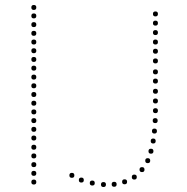

<svg xmlns="http://www.w3.org/2000/svg" viewBox="-20 -746 752 772"><path d="M116 -706Q106 -706 106 -716Q106 -726 116 -726Q126 -726 126 -716Q126 -706 116 -706ZM116 -672Q106 -672 106 -682Q106 -692 116 -692Q126 -692 126 -682Q126 -672 116 -672ZM116 -637Q106 -637 106 -647Q106 -657 116 -657Q126 -657 126 -647Q126 -637 116 -637ZM116 -602Q106 -602 106 -612Q106 -622 116 -622Q126 -622 126 -612Q126 -602 116 -602ZM116 -567Q106 -567 106 -577Q106 -587 116 -587Q126 -587 126 -577Q126 -567 116 -567ZM116 -532Q106 -532 106 -542Q106 -552 116 -552Q126 -552 126 -542Q126 -532 116 -532ZM116 -497Q106 -497 106 -507Q106 -517 116 -517Q126 -517 126 -507Q126 -497 116 -497ZM116 -462Q106 -462 106 -472Q106 -482 116 -482Q126 -482 126 -472Q126 -462 116 -462ZM116 -426Q106 -426 106 -436Q106 -446 116 -446Q126 -446 126 -436Q126 -426 116 -426ZM116 -391Q106 -391 106 -401Q106 -411 116 -411Q126 -411 126 -401Q126 -391 116 -391ZM116 -356Q106 -356 106 -366Q106 -376 116 -376Q126 -376 126 -366Q126 -356 116 -356ZM116 -321Q106 -321 106 -331Q106 -341 116 -341Q126 -341 126 -331Q126 -321 116 -321ZM116 -286Q106 -286 106 -296Q106 -306 116 -306Q126 -306 126 -296Q126 -286 116 -286ZM116 -251Q106 -251 106 -261Q106 -271 116 -271Q126 -271 126 -261Q126 -251 116 -251ZM116 -216Q106 -216 106 -226Q106 -236 116 -236Q126 -236 126 -226Q126 -216 116 -216ZM116 -181Q106 -181 106 -191Q106 -201 116 -201Q126 -201 126 -191Q126 -181 116 -181ZM116 -144Q106 -144 106 -154Q106 -164 116 -164Q126 -164 126 -154Q126 -144 116 -144ZM116 -109Q106 -109 106 -119Q106 -129 116 -129Q126 -129 126 -119Q126 -109 116 -109ZM116 -74Q106 -74 106 -84Q106 -94 116 -94Q126 -94 126 -84Q126 -74 116 -74ZM116 -39Q106 -39 106 -49Q106 -59 116 -59Q126 -59 126 -49Q126 -39 116 -39ZM116 -4Q106 -4 106 -14Q106 -24 116 -24Q126 -24 126 -14Q126 -4 116 -4ZM605 -680Q595 -680 595 -690Q595 -700 605 -700Q615 -700 615 -690Q615 -680 605 -680ZM605 -643Q595 -643 595 -653Q595 -663 605 -663Q615 -663 615 -653Q615 -643 605 -643ZM605 -605Q595 -605 595 -615Q595 -625 605 -625Q615 -625 615 -615Q615 -605 605 -605ZM605 -567Q595 -567 595 -577Q595 -587 605 -587Q615 -587 615 -577Q615 -567 605 -567ZM605 -530Q595 -530 595 -540Q595 -550 605 -550Q615 -550 615 -540Q615 -530 605 -530ZM605 -491Q595 -491 595 -501Q595 -511 605 -511Q615 -511 615 -501Q615 -491 605 -491ZM605 -447Q595 -447 595 -457Q595 -467 605 -467Q615 -467 615 -457Q615 -447 605 -447ZM605 -410Q595 -410 595 -420Q595 -430 605 -430Q615 -430 615 -420Q615 -410 605 -410ZM605 -369Q595 -369 595 -379Q595 -389 605 -389Q615 -389 615 -379Q615 -369 605 -369ZM605 -330Q595 -330 595 -340Q595 -350 605 -350Q615 -350 615 -340Q615 -330 605 -330ZM605 -291Q595 -291 595 -301Q595 -311 605 -311Q615 -311 615 -301Q615 -291 605 -291ZM604 -251Q594 -251 594 -261Q594 -271 604 -271Q614 -271 614 -261Q614 -251 604 -251ZM601 -209Q591 -209 591 -219Q591 -229 601 -229Q611 -229 611 -219Q611 -209 601 -209ZM596 -169Q586 -169 586 -179Q586 -189 596 -189Q606 -189 606 -179Q606 -169 596 -169ZM587 -128Q577 -128 577 -138Q577 -148 587 -148Q597 -148 597 -138Q597 -128 587 -128ZM574 -90Q564 -90 564 -100Q564 -110 574 -110Q584 -110 584 -100Q584 -90 574 -90ZM551 -54Q541 -54 541 -64Q541 -74 551 -74Q561 -74 561 -64Q561 -54 551 -54ZM520 -24Q510 -24 510 -34Q510 -44 520 -44Q530 -44 530 -34Q530 -24 520 -24ZM481 -5Q471 -5 471 -15Q471 -25 481 -25Q491 -25 491 -15Q491 -5 481 -5ZM439 5Q429 5 429 -5Q429 -15 439 -15Q449 -15 449 -5Q449 5 439 5ZM396 6Q386 6 386 -4Q386 -14 396 -14Q406 -14 406 -4Q406 6 396 6ZM351 0Q341 0 341 -10Q341 -20 351 -20Q361 -20 361 -10Q361 0 351 0ZM307 -12Q297 -12 297 -22Q297 -32 307 -32Q317 -32 317 -22Q317 -12 307 -12ZM269 -31Q259 -31 259 -41Q259 -51 269 -51Q279 -51 279 -41Q279 -31 269 -31Z"/></svg>

Font: Raleway Dots 
Style: Regular
Weight: 400
Version: Version 1.000